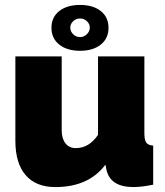

<svg xmlns="http://www.w3.org/2000/svg" viewBox="-20 -757 678 787"><path d="M222.9 -711.7Q254.9 -736.8 308.1 -736.8Q361.3 -736.8 393.1 -711.7Q424.8 -686.5 424.8 -643.1Q424.8 -599.6 393.1 -574.2Q361.3 -548.8 308.1 -548.8Q254.9 -548.8 222.9 -574.2Q190.9 -599.6 190.9 -643.1Q190.9 -686.5 222.9 -711.7ZM268.1 -644Q268.1 -628.4 279.8 -616.7Q291.5 -605 308.1 -605Q324.2 -605 336.2 -616.9Q348.1 -628.9 348.1 -644Q348.1 -658.7 336.4 -669.9Q324.7 -681.2 308.1 -681.2Q291.5 -681.2 279.8 -669.9Q268.1 -658.7 268.1 -644ZM43 -180.2V-525.9H232.9V-223.1Q232.9 -189 248.3 -169.4Q263.7 -149.9 291 -149.9Q344.7 -149.9 381.8 -204.1V-525.9H571.8V-210Q571.8 -183.1 579.6 -172.4Q587.4 -161.6 607.9 -160.2V0Q559.1 9.8 527.8 9.8Q430.7 9.8 416 -63L412.1 -82Q343.3 9.8 207 9.8Q127.4 9.8 85.2 -39.1Q43 -87.9 43 -180.2Z"/></svg>

Font: Rawline Black
Style: Regular
Weight: 900
Designer: Matt McInerney, Pablo Impallari, Rodrigo Fuenzalida
Foundry: Matt McInerney, Pablo Impallari, Rodrigo Fuenzalida
Version: Version 4.020;PS 004.020;hotconv 1.0.88;makeotf.lib2.5.64775